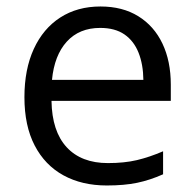

<svg xmlns="http://www.w3.org/2000/svg" viewBox="-20 -565 602 595"><path d="M291.5 -544.9Q359.9 -544.9 408.7 -514.6Q457.5 -484.4 483.4 -429.9Q509.3 -375.5 509.3 -302.7V-252.4H139.6Q141.1 -158.2 186.5 -108.9Q231.9 -59.6 314.5 -59.6Q365.2 -59.6 404.3 -68.8Q443.4 -78.1 485.4 -96.2V-24.9Q444.8 -6.8 405 1.5Q365.2 9.8 311 9.8Q233.9 9.8 176.5 -21.7Q119.1 -53.2 87.4 -114.3Q55.7 -175.3 55.7 -263.7Q55.7 -350.1 84.7 -413.3Q113.8 -476.6 166.7 -510.7Q219.7 -544.9 291.5 -544.9ZM290.5 -478.5Q225.6 -478.5 187 -436Q148.4 -393.6 141.1 -317.4H424.3Q423.8 -365.2 409.4 -401.6Q395 -438 365.7 -458.3Q336.4 -478.5 290.5 -478.5Z"/></svg>

Font: Wonky
Style: Regular
Weight: 400
Designer: Monotype Design Team
Foundry: Monotype Imaging Inc.
Version: Version 3.000